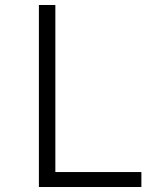

<svg xmlns="http://www.w3.org/2000/svg" viewBox="-20 -750 640 770"><path d="M136 0V-730H202V-60H547V0Z"/></svg>

Font: JetBrains Mono NL ExtraLight
Style: Regular
Weight: 200
Designer: Philipp Nurullin, Konstantin Bulenkov
Foundry: JetBrains
Version: Version 2.304; ttfautohint (v1.8.4.7-5d5b)